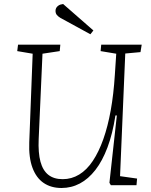

<svg xmlns="http://www.w3.org/2000/svg" viewBox="-20 -924 754 958"><path d="M579 -45 664 -33 661 0H533L526 -12L563 -348H556Q542 -257 516.5 -189Q491 -121 456 -76Q421 -31 378.5 -8.5Q336 14 287 14Q235 14 198 -11Q161 -36 142 -87Q123 -138 126 -214L143 -656L66 -669L70 -701H281L278 -669L192 -656L173 -230Q170 -161 182 -117Q194 -73 221.5 -51.5Q249 -30 293 -30Q337 -30 375 -53Q413 -76 443 -121Q473 -166 495.5 -229.5Q518 -293 532.5 -373.5Q547 -454 553 -550L560 -656L482 -669L485 -701H687L681 -664L605 -657ZM446 -772 431 -753 281 -835Q271 -841 264 -849Q257 -857 257 -870Q257 -878 260.5 -884.5Q264 -891 272 -896.5Q280 -902 295 -904Z"/></svg>

Font: Literata ExtraLight
Style: Italic
Weight: 250
Italic angle: -2°
Designer: Latin by Veronika Burian and Jose Scaglione. Greek by Irene Vlachou. Cyrillic by Vera Evstafieva
Foundry: TypeTogether
Version: Version 3.002